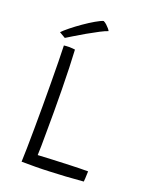

<svg xmlns="http://www.w3.org/2000/svg" viewBox="-154 -920 788 999"><g transform="rotate(20 240.0 -420.0)"><path d="M92 -3Q93.5 -30.5 94.2 -78.8Q95 -127 95.5 -187.5Q96 -248 96 -312.5Q96 -377.5 95.5 -440.5Q95 -503.5 94.2 -557.2Q93.5 -611 92 -646.5Q96.5 -647 105 -647.8Q113.5 -648.5 121.5 -648.5Q130.5 -648.5 140.2 -647.5Q150 -646.5 153.5 -646Q156 -604 157.8 -547.8Q159.5 -491.5 160.5 -429.2Q161.5 -367 161.5 -305.2Q161.5 -243.5 161 -190.5Q161 -147.5 160.5 -114.5Q160 -81.5 159 -64Q190.5 -66 237.8 -68Q285 -70 336.8 -72Q388.5 -74 434.5 -74Q434 -66.5 433.8 -56Q433.5 -45.5 433 -35Q432.5 -24.5 431.5 -16.5Q378.5 -12 333.8 -9.2Q289 -6.5 249 -5Q208.5 -3 170.5 -2.8Q132.5 -2.5 92 -3ZM243 -837Q252 -833 261 -824.8Q270 -816.5 276.5 -808.8Q283 -801 285 -796Q271 -792 242 -777Q213 -762 179.8 -743Q146.5 -724 119.8 -707.5Q93 -691 83 -685L49.5 -704.5Q61.5 -717.5 87.2 -738.2Q113 -759 143.5 -780.2Q174 -801.5 201.2 -817.2Q228.5 -833 243 -837Z"/></g></svg>

Font: Grandstander Thin ExtraLight
Style: Regular
Weight: 250
Version: Version 1.200